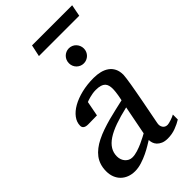

<svg xmlns="http://www.w3.org/2000/svg" viewBox="-258 -927 1019 1019"><g transform="rotate(-45 251.0 -417.5)"><path d="M321.8 -261.2Q266.6 -248.5 225.6 -233.9Q184.6 -219.2 157.2 -201.2Q129.9 -183.1 116.5 -161.1Q103 -139.2 103 -111.8Q103 -98.6 107.2 -87.4Q111.3 -76.2 118.7 -67.9Q126 -59.6 136 -54.7Q146 -49.8 158.2 -49.8Q176.3 -49.8 197.3 -56.4Q218.3 -63 237.3 -71.5Q256.3 -80.1 271 -87.9Q285.6 -95.7 290 -98.1ZM470.2 -22Q450.2 -9.3 421.9 1.5Q393.6 12.2 361.8 12.2Q339.4 12.2 324.5 5.6Q309.6 -1 300.5 -10.7Q291.5 -20.5 287.8 -32.2Q284.2 -43.9 284.2 -54.2Q275.4 -48.8 257.3 -37.8Q239.3 -26.9 216.1 -15.6Q192.9 -4.4 166.7 3.9Q140.6 12.2 116.2 12.2Q91.8 12.2 71.5 4.4Q51.3 -3.4 36.9 -17.6Q22.5 -31.7 14.6 -51.8Q6.8 -71.8 6.8 -96.2Q6.8 -122.1 13.7 -143.3Q20.5 -164.6 33.4 -181.6Q46.4 -198.7 64.5 -212.6Q82.5 -226.6 105 -237.8Q131.3 -251 159.2 -260.5Q187 -270 215.6 -277.8Q244.1 -285.6 273.2 -292Q302.2 -298.3 331.1 -305.2Q331.5 -308.6 333.5 -317.1Q335.4 -325.7 337.2 -336.4Q338.9 -347.2 340.3 -358.6Q341.8 -370.1 341.8 -379.9Q341.8 -394 338.9 -405.5Q335.9 -417 328.4 -424.8Q320.8 -432.6 307.4 -436.8Q293.9 -440.9 272.9 -440.9Q260.7 -440.9 248.8 -439Q236.8 -437 226.6 -434.3Q216.3 -431.6 209 -429Q201.7 -426.3 198.2 -424.8L182.1 -340.8L115.2 -339.8Q98.1 -339.8 89.1 -346.2Q80.1 -352.5 80.1 -365.2Q80.1 -391.6 97.7 -415Q115.2 -438.5 146.2 -456.1Q177.2 -473.6 219.2 -483.9Q261.2 -494.1 310.1 -494.1Q336.4 -494.1 358.9 -488.5Q381.3 -482.9 398.2 -470.9Q415 -459 424.6 -439.9Q434.1 -420.9 434.1 -394Q434.1 -386.2 431.6 -368.9Q429.2 -351.6 425.5 -328.6Q421.9 -305.7 416.7 -278.6Q411.6 -251.5 406.7 -224.6Q394.5 -161.6 379.9 -85.9Q376 -67.4 384.8 -53.7Q393.6 -40 412.1 -40Q415.5 -40 423.3 -41.7Q431.2 -43.5 439.9 -46.4Q448.7 -49.3 457 -52.7Q465.3 -56.2 470.2 -59.1ZM384.3 -641.1Q384.3 -629.4 379.9 -619.1Q375.5 -608.9 367.9 -601.3Q360.4 -593.8 350.1 -589.4Q339.8 -585 328.1 -585Q316.4 -585 306.4 -589.4Q296.4 -593.8 288.8 -601.3Q281.2 -608.9 276.9 -619.1Q272.5 -629.4 272.5 -641.1Q272.5 -652.8 276.6 -663.1Q280.8 -673.3 288.3 -681.2Q295.9 -689 306.2 -693.6Q316.4 -698.2 328.1 -698.2Q339.8 -698.2 350.1 -693.8Q360.4 -689.5 367.9 -681.6Q375.5 -673.8 379.9 -663.3Q384.3 -652.8 384.3 -641.1ZM489.7 -781.2H187L201.2 -847.2H502.4Z"/></g></svg>

Font: Charis SIL Phon
Style: Italic
Weight: 400
Italic angle: -11°
Foundry: SIL International
Version: Version 5.000